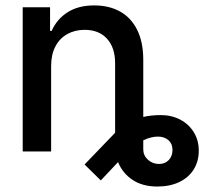

<svg xmlns="http://www.w3.org/2000/svg" viewBox="-20 -557 781 706"><path d="M168 0H63.5V-530.3H164.1V-443.4H169.9Q189.5 -487.3 229 -512.2Q268.6 -537.1 326.2 -537.1Q381.3 -537.1 421.9 -514.4Q462.4 -491.7 484.6 -446.8Q506.8 -401.9 506.8 -336.9V-127Q536.1 -133.8 571.3 -133.8Q610.8 -133.8 642.6 -117.2Q674.3 -100.6 692.6 -70.8Q710.9 -41 710.9 -2.9Q710.9 36.1 692.4 65.9Q673.8 95.7 639.4 112.3Q605 128.9 558.6 128.9Q504.4 128.9 467.5 104.5Q430.7 80.1 414.1 39.1L350.6 106.4L291 47.9L388.7 -53.7L403.3 -68.8V-324.2Q403.3 -381.8 373.5 -414.6Q343.8 -447.3 291 -447.3Q255.4 -447.3 227.3 -431.6Q199.2 -416 183.6 -386Q168 -356 168 -314.5ZM564.5 45.9Q586.9 45.9 600.6 31.5Q614.3 17.1 614.3 -5.9Q614.3 -28.3 599.4 -41.5Q584.5 -54.7 560.5 -54.7Q535.2 -54.7 506.8 -41V-7.8Q506.8 14.6 523.9 30.3Q541 45.9 564.5 45.9Z"/></svg>

Font: Pretendard Medium
Style: Regular
Weight: 500
Designer: Base glyphs from Inter by Rasmus Andersson; Hangeul glyphs from Noto Sans CJK(Source Han Sans) by Jang Soo-young and Kan
Foundry: Kil Hyung-jin
Version: Version 1.309